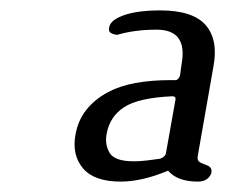

<svg xmlns="http://www.w3.org/2000/svg" viewBox="-20 -857 433 369"><path d="M386 -524Q380 -508 360 -508Q321 -508 303 -529Q253 -508 212 -508Q161 -508 139.5 -533.5Q118 -559 125 -598Q130 -626 146 -646Q162 -666 186 -679Q210 -692 240.5 -697.5Q271 -703 306 -703H317Q323 -703 326 -712L329 -734Q341 -800 281 -800Q239 -800 205 -790Q197 -791 192.5 -794Q188 -797 190 -805Q192 -816 209 -824Q236 -837 288 -837Q351 -837 375.5 -808.5Q400 -780 390 -728L360 -557Q359 -550 362 -547Q365 -544 371 -542L376 -540Q389 -536 386 -524ZM317 -664Q319 -672 311 -672Q246 -669 218.5 -651Q191 -633 185 -600Q181 -580 190.5 -563.5Q200 -547 237 -547Q249 -547 261.5 -548.5Q274 -550 288 -552Q298 -556 299 -563Z"/></svg>

Font: Jura
Style: Italic
Weight: 400
Designer: Ed Merritt
Foundry: Ten by Twenty
Version: Version 1.007